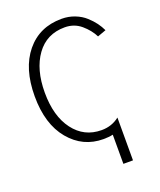

<svg xmlns="http://www.w3.org/2000/svg" viewBox="-167 -838 944 1136"><g transform="rotate(-20 305.5 -270.0)"><path d="M53.7 -359.4Q53.7 -534.2 136.7 -635.3Q219.7 -736.3 359.4 -736.3Q403.3 -736.3 441.9 -721.2Q480.5 -706.1 507.3 -681.6Q534.2 -657.2 551.8 -633.3Q569.3 -609.4 581.1 -584L527.3 -564.5Q504.9 -609.4 461.9 -646Q418.9 -682.6 359.4 -682.6Q245.1 -682.6 181.2 -593.8Q117.2 -504.9 117.2 -359.4Q117.2 -210.9 183.1 -123.5Q249 -36.1 358.4 -36.1Q422.9 -36.1 470.7 -74.2V195.3H410.2V11.7Q384.8 17.6 350.6 17.6Q221.7 17.6 137.7 -83Q53.7 -183.6 53.7 -359.4Z"/></g></svg>

Font: Gothic A1 Light
Style: Regular
Weight: 300
Version: Version 2.50